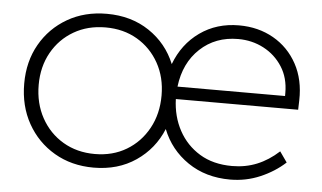

<svg xmlns="http://www.w3.org/2000/svg" viewBox="-43 -598 1129 674"><g transform="rotate(5 521.0 -261.0)"><path d="M308 10Q230 10 169.5 -25.5Q109 -61 74.5 -122.5Q40 -184 40 -263Q40 -341 74.5 -401.5Q109 -462 169.5 -497Q230 -532 308 -532Q394 -532 457.5 -489.5Q521 -447 550 -376Q577 -448 636 -490Q695 -532 774 -532Q842 -532 895.5 -501.5Q949 -471 979 -416Q1009 -361 1007 -288L1006 -255H575Q577 -194 603.5 -145Q630 -96 677.5 -67Q725 -38 792 -38Q839 -38 879.5 -54.5Q920 -71 956 -104L982 -67Q945 -33 895 -11.5Q845 10 789 10Q703 10 640 -33Q577 -76 549 -147Q520 -76 457 -33Q394 10 308 10ZM775 -484Q695 -484 641 -433.5Q587 -383 577 -299H956V-310Q956 -363 931 -402Q906 -441 865 -462.5Q824 -484 775 -484ZM308 -38Q371 -38 419.5 -67Q468 -96 496 -147Q524 -198 524 -263Q524 -327 496 -377Q468 -427 419.5 -455.5Q371 -484 308 -484Q245 -484 196 -455.5Q147 -427 119 -377Q91 -327 91 -263Q91 -198 119 -147Q147 -96 196 -67Q245 -38 308 -38Z"/></g></svg>

Font: Readex Pro ExtraLight
Style: Regular
Weight: 200
Designer: Bonnie Shaver-Troup, Thomas Jockin
Foundry: Lexend
Version: Version 1.203; ttfautohint (v1.8.3)